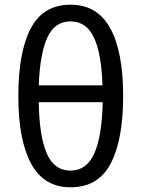

<svg xmlns="http://www.w3.org/2000/svg" viewBox="-20 -787 603 817"><path d="M280 10Q167 10 112.5 -90.5Q58 -191 58 -378Q58 -566 111 -666.5Q164 -767 280 -767Q394 -767 449 -667Q504 -567 504 -379Q504 -192 451 -91Q398 10 280 10ZM416 -424Q412 -559 379.5 -627.5Q347 -696 280 -696Q213 -696 181.5 -627.5Q150 -559 145 -424ZM280 -61Q348 -61 381 -133.5Q414 -206 417 -352H145Q147 -207 179 -134Q211 -61 280 -61Z"/></svg>

Font: Noto Sans Mono SemiCondensed
Style: Regular
Weight: 400
Width: 4
Designer: Monotype Design Team
Foundry: Monotype Imaging Inc.
Version: Version 2.014